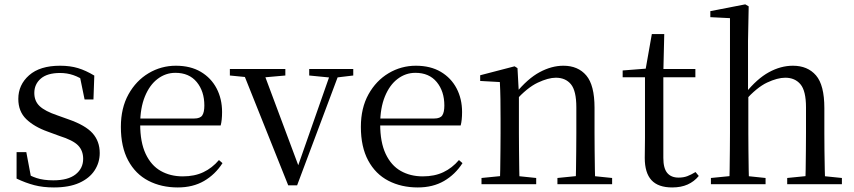

<svg xmlns="http://www.w3.org/2000/svg" viewBox="-20 -825 3825 860"><path d="M221.4 14.6Q172.9 14.6 134 4.5Q95.1 -5.6 54.2 -25.1L54.3 -143.7H97.8L121.5 -18.1L84.9 -20.3V-56.3Q113.4 -37.5 144.2 -27.4Q174.9 -17.3 218.7 -17.3Q285.2 -17.3 318.8 -44.1Q352.5 -70.9 352.5 -113.5Q352.5 -150.2 329.8 -173.6Q307.2 -197 245.6 -216.4L193.9 -235.4Q133.2 -257 97.6 -291.4Q62 -325.9 62 -382Q62 -445.2 110.4 -487.9Q158.8 -530.6 249.1 -530.6Q294.4 -530.6 329.5 -519.9Q364.7 -509.2 402.4 -486.4L398.6 -379.4H358.9L335.1 -495.5L366.5 -490.1V-457.8Q335.7 -479.4 307.9 -488.7Q280.2 -498.1 249.1 -498.1Q192.1 -498.1 162.9 -473.1Q133.7 -448 133.7 -408.5Q133.7 -372 157.7 -349.5Q181.6 -327 236.5 -308.4L286.8 -290.4Q362.6 -264 394.7 -228.1Q426.7 -192.1 426.7 -139.6Q426.7 -96.6 403.5 -61.4Q380.3 -26.2 334.9 -5.8Q289.5 14.6 221.4 14.6Z M776.3 14.6Q702.5 14.6 644.6 -15.4Q586.7 -45.5 554.1 -106.2Q521.4 -167 521.4 -256.8Q521.4 -341.1 555.5 -402.5Q589.6 -463.8 645.8 -497.2Q702 -530.6 767.9 -530.6Q833.2 -530.6 879.4 -503.3Q925.6 -475.9 950.1 -429.2Q974.7 -382.4 974.7 -323.2Q974.7 -286.8 968.4 -262.9H559.6V-294.2H850.3Q876.6 -294.2 886 -308.2Q895.3 -322.1 895.3 -352.3Q895.3 -416.2 861.2 -457.5Q827.2 -498.8 765.6 -498.8Q721.8 -498.8 686 -471.6Q650.1 -444.5 629 -392.8Q607.9 -341.2 607.9 -268.7Q607.9 -188 632.4 -135.9Q656.9 -83.8 699.9 -59.4Q743 -35 798.5 -35Q851.5 -35 890.8 -53.7Q930.2 -72.3 960.7 -108.1L976.6 -94.3Q944 -43.5 894 -14.4Q844 14.6 776.3 14.6Z M1271 5.2 1062.6 -516H1154.9L1324.1 -63.1H1307.4L1312.7 -75.8L1467 -516H1506.3L1310.8 5.2ZM1009.6 -486.8V-516H1258.1V-486.8L1148.8 -477.1H1108.2ZM1365 -486.8V-516H1562.3V-486.8L1481.3 -477.1H1464.1Z M1851.3 14.6Q1777.5 14.6 1719.6 -15.4Q1661.7 -45.5 1629.1 -106.2Q1596.4 -167 1596.4 -256.8Q1596.4 -341.1 1630.5 -402.5Q1664.6 -463.8 1720.8 -497.2Q1777 -530.6 1842.9 -530.6Q1908.2 -530.6 1954.4 -503.3Q2000.6 -475.9 2025.1 -429.2Q2049.7 -382.4 2049.7 -323.2Q2049.7 -286.8 2043.4 -262.9H1634.6V-294.2H1925.3Q1951.6 -294.2 1961 -308.2Q1970.3 -322.1 1970.3 -352.3Q1970.3 -416.2 1936.2 -457.5Q1902.2 -498.8 1840.6 -498.8Q1796.8 -498.8 1761 -471.6Q1725.1 -444.5 1704 -392.8Q1682.9 -341.2 1682.9 -268.7Q1682.9 -188 1707.4 -135.9Q1731.9 -83.8 1774.9 -59.4Q1818 -35 1873.5 -35Q1926.5 -35 1965.8 -53.7Q2005.2 -72.3 2035.7 -108.1L2051.6 -94.3Q2019 -43.5 1969 -14.4Q1919 14.6 1851.3 14.6Z M2136.7 0V-27.8L2245.4 -38.6H2277.8L2381.7 -27.8V0ZM2218.9 0Q2220.1 -24.4 2220.6 -65.3Q2221.1 -106.3 2221.6 -150.7Q2222.1 -195.1 2222.1 -228.5V-289.4Q2222.1 -340.8 2221.5 -380.8Q2220.9 -420.7 2218.9 -457.5L2130.8 -462.4V-487.9L2284.9 -528L2297.9 -519.8L2304.3 -403.1V-401.7V-228.5Q2304.3 -195.1 2304.8 -150.7Q2305.3 -106.3 2305.8 -65.3Q2306.3 -24.4 2307.3 0ZM2476.8 0V-27.8L2584.3 -38.6H2617.3L2721.8 -27.8V0ZM2558.5 0Q2559.5 -24.4 2560 -64.8Q2560.5 -105.3 2561 -149.7Q2561.5 -194.1 2561.5 -228.5V-344.3Q2561.5 -418.1 2537.4 -447.5Q2513.3 -476.9 2469.6 -476.9Q2435.9 -476.9 2388.8 -454.8Q2341.6 -432.7 2287.2 -372.4L2278.7 -406H2288.8Q2343.4 -472.9 2397.1 -501.7Q2450.9 -530.6 2503.5 -530.6Q2569 -530.6 2606 -487.1Q2643 -443.5 2643 -342.4V-228.5Q2643 -194.1 2643.5 -149.7Q2644 -105.3 2644.6 -64.8Q2645.2 -24.4 2646.2 0Z M2909.9 -478.9V-516H3094.7V-478.9ZM2990.8 14.6Q2928.2 14.6 2898.1 -18Q2868 -50.7 2868 -117.7Q2868 -142.1 2868.5 -161.1Q2869 -180.1 2869 -207.1V-478.9H2769V-509.4L2889.6 -518.8L2870 -504.4L2899.7 -672.5H2955.3L2951.2 -500.6V-489V-117.5Q2951.2 -71.2 2968.7 -50.3Q2986.2 -29.5 3019.3 -29.5Q3041.5 -29.5 3058.5 -35.9Q3075.4 -42.3 3095.4 -54.4L3109.9 -36.8Q3089.4 -11.8 3060 1.4Q3030.6 14.6 2990.8 14.6Z M3164.3 0V-27.8L3273.1 -38.6H3305.7L3409.1 -27.8V0ZM3246.7 0Q3247.7 -24.4 3248.2 -65.3Q3248.7 -106.3 3249.2 -150.7Q3249.7 -195.1 3249.7 -228.5V-743.7L3161.7 -748.1V-775.1L3318.1 -805.5L3333.5 -796.5L3330.5 -641V-411.6L3331.9 -399.2V-228.5Q3331.9 -195.1 3332.4 -150.7Q3332.9 -106.3 3333.5 -65.3Q3334.1 -24.4 3335.1 0ZM3506 0V-27.8L3613.5 -38.6H3645.7L3751 -27.8V0ZM3587 0Q3588.2 -24.4 3588.7 -64.8Q3589.2 -105.3 3589.7 -149.7Q3590.2 -194.1 3590.2 -228.5V-344.3Q3590.2 -418.1 3565.4 -447.5Q3540.7 -476.9 3497.4 -476.9Q3462.3 -476.9 3416 -455.2Q3369.8 -433.5 3315.4 -372.6L3296.4 -407H3318.2Q3370.8 -472.4 3424.1 -501.5Q3477.4 -530.6 3531.5 -530.6Q3597.6 -530.6 3635 -487.3Q3672.4 -443.9 3672.4 -341.1V-228.5Q3672.4 -194.1 3672.9 -149.7Q3673.4 -105.3 3674.3 -64.8Q3675.2 -24.4 3676.2 0Z"/></svg>

Font: Noto Serif KR ExtraLight
Style: Regular
Weight: 200
Designer: Ryoko NISHIZUKA 西塚涼子 (kana & ideographs); Frank Grießhammer (Latin, Greek & Cyrillic); Wenlong ZHANG 张文龙 (bopomofo); San
Foundry: Adobe
Version: Version 2.002-H1;hotconv 1.1.0;makeotfexe 2.6.0